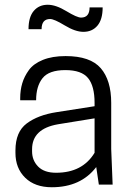

<svg xmlns="http://www.w3.org/2000/svg" viewBox="-20 -777 552 808"><path d="M396 0 385 -74Q320 11 198 11Q127 11 86 -29Q45 -69 45 -134V-144Q45 -222 92.5 -257.5Q140 -293 218 -305L378 -330V-344Q378 -415 350.5 -448.5Q323 -482 255 -482Q186 -482 159 -448Q132 -414 132 -355H65V-364Q65 -397 73.5 -426Q82 -455 101.5 -482Q121 -509 160.5 -525Q200 -541 256 -541Q360 -541 404 -490Q448 -439 448 -344V-150L454 0ZM216 -50Q327 -50 378 -134V-279L224 -254Q115 -235 115 -149V-140Q115 -102 140.5 -76Q166 -50 216 -50ZM357 -746H412Q412 -695 390 -669Q368 -643 331 -643Q297 -643 252.5 -670Q208 -697 191 -697Q155 -697 155 -654H100Q100 -705 122 -731Q144 -757 181 -757Q215 -757 259.5 -730Q304 -703 321 -703Q357 -703 357 -746Z"/></svg>

Font: Cooper Hewitt
Style: Book
Weight: 705
Designer: Village Type and Design LLC
Foundry: Cooper Hewitt Smithsonian Design Museum
Version: 1.000; ttfautohint (v1.8.1)